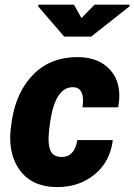

<svg xmlns="http://www.w3.org/2000/svg" viewBox="-20 -779 567 810"><path d="M240.7 -116.7Q294.4 -116.7 306.2 -188H454.6L455.6 -185.1Q443.4 -94.7 377.9 -42Q312.5 10.7 220.7 10.3Q112.3 9.8 60.5 -65.4Q8.8 -140.6 28.3 -258.3L29.8 -269.5Q48.8 -392.6 121.1 -465.3Q193.4 -538.1 306.6 -538.1Q398.4 -538.1 447.3 -481.4Q496.1 -424.8 479 -328.6L477.5 -326.2H328.1Q340.3 -411.1 286.6 -411.1Q214.4 -411.1 192.4 -269.5L190.9 -258.3Q179.7 -189 189.5 -152.8Q199.2 -116.7 240.7 -116.7ZM323.7 -702.6 378.9 -759.3H527.3L525.4 -751.5L364.7 -624.5H251L140.6 -752.4L142.1 -759.3H292Z"/></svg>

Font: Roboto-BlackItalic
Style: Italic
Weight: 900
Italic angle: -12°
Designer: Google
Version: Version 1.100141; 2013